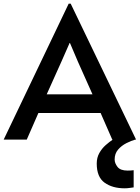

<svg xmlns="http://www.w3.org/2000/svg" viewBox="-36 -756 757 1040"><path d="M639 264Q573 264 530.5 233.5Q488 203 488 130Q488 98 502 73Q516 48 536.5 30Q557 12 575 0H572L509 -144H172L109 0H-16L336 -736H347L701 0H697Q675 6 648.5 19.5Q622 33 603.5 54.5Q585 76 585 108Q585 128 600.5 148Q616 168 655 168Q662 168 672.5 167.5Q683 167 688 166V259Q679 260 666 262Q653 264 639 264ZM341 -523 297 -423 217 -245H465L386 -422L343 -523Z"/></svg>

Font: Alata
Style: Regular
Weight: 400
Designer: Spyros Zevelakis, Eben Sorkin
Foundry: Spyros Zevelakis
Version: Version 1.005; ttfautohint (v1.8.4.7-5d5b)